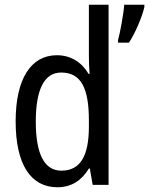

<svg xmlns="http://www.w3.org/2000/svg" viewBox="-20 -780 629 810"><path d="M222 10C283 10 325 -20 355 -69H359L371 0H438V-760H355V-543C355 -523 356 -494 358 -468H354C325 -517 279 -547 220 -547C111 -547 46 -448 46 -268C46 -86 110 10 222 10ZM589 -750V-760H504C502 -725 486 -638 478 -611V-600H524C549 -637 580 -709 589 -750ZM239 -60C166 -60 131 -132 131 -267C131 -399 165 -474 238 -474C322 -474 355 -408 355 -272V-246C355 -122 319 -60 239 -60Z"/></svg>

Font: Noto Sans Ethiopic Condensed
Style: Regular
Weight: 400
Width: 3
Designer: Monotype Design Team
Foundry: Monotype Imaging Inc.
Version: Version 2.102